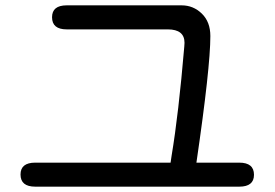

<svg xmlns="http://www.w3.org/2000/svg" viewBox="-20 -739 1040 726"><path d="M625 -124 628.9 -150.4Q655.3 -308.6 676.8 -562.5L677.7 -577.1Q677.7 -627.9 614.3 -627.9H232.4Q176.8 -627.9 176.8 -673.8Q176.8 -718.8 232.4 -718.8H667Q710.9 -718.8 743.2 -687.5Q775.4 -656.2 775.4 -602.5Q775.4 -484.4 722.7 -124H884.8Q940.4 -124 940.4 -78.1Q940.4 -33.2 884.8 -33.2H113.3Q57.6 -33.2 57.6 -79.1Q57.6 -124 113.3 -124Z"/></svg>

Font: MotoyaLMaru
Style: W3 mono
Weight: 400
Version: Version 1.01